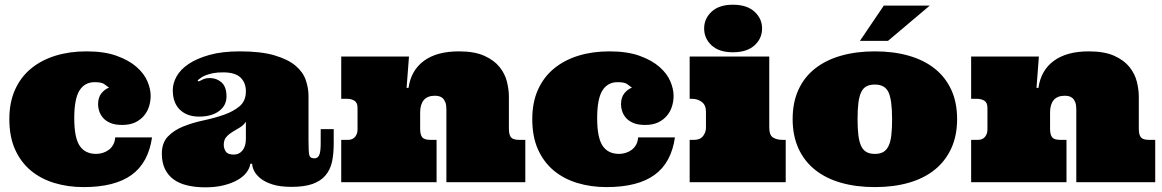

<svg xmlns="http://www.w3.org/2000/svg" viewBox="-20 -780 4976 822"><path d="M384.8 -428.2Q342.8 -428.2 320.3 -392.6Q297.9 -356.9 297.9 -273.9Q297.9 -190.9 321 -156Q344.2 -121.1 392.1 -121.1Q405.8 -121.1 419.9 -125.5Q434.1 -129.9 445.6 -138.4Q457 -147 464.6 -160.4Q472.2 -173.8 473.1 -191.9H630.9Q615.2 -83 543.2 -31Q471.2 21 337.9 21Q271 21 212.9 3.4Q154.8 -14.2 111.8 -50Q68.8 -85.9 44.4 -140.4Q20 -194.8 20 -270Q20 -341.8 44.4 -396Q68.8 -450.2 113 -486.6Q157.2 -522.9 217.5 -541.5Q277.8 -560.1 350.1 -560.1Q426.8 -560.1 479.5 -541Q532.2 -522 564.7 -493.4Q597.2 -464.8 611.1 -431.9Q625 -398.9 625 -370.1Q625 -347.2 618.4 -325.2Q611.8 -303.2 596.9 -285.2Q582 -267.1 559.1 -256.1Q536.1 -245.1 502.9 -245.1Q471.2 -245.1 451.2 -254.2Q431.2 -263.2 420.2 -276.6Q409.2 -290 404.5 -304.9Q399.9 -319.8 399.9 -333Q399.9 -362.8 414.1 -380.4Q428.2 -397.9 446.8 -404.8Q436 -413.1 425 -420.7Q414.1 -428.2 384.8 -428.2Z M934.6 -470.2Q909.7 -470.2 891.8 -466.6Q874 -462.9 861.3 -458Q848.6 -453.1 840.3 -447Q832 -440.9 825.7 -436L830.6 -431.2Q839.8 -436 850.8 -440.9Q861.8 -445.8 878.9 -445.8Q907.7 -445.8 928.7 -427Q949.7 -408.2 949.7 -367.2Q949.7 -328.1 917.7 -304.4Q885.7 -280.8 832 -280.8Q780.8 -280.8 750.2 -310.3Q719.7 -339.8 719.7 -394Q719.7 -423.8 736.3 -453.4Q752.9 -482.9 787.8 -506.3Q822.8 -529.8 876.7 -544.9Q930.7 -560.1 1006.8 -560.1Q1097.7 -560.1 1155.3 -543Q1212.9 -525.9 1244.9 -499Q1276.9 -472.2 1288.8 -438Q1300.8 -403.8 1300.8 -369.1V-178.2Q1300.8 -133.8 1303.7 -117.9Q1306.6 -102.1 1325.7 -102.1Q1340.8 -102.1 1346.9 -116.5Q1353 -130.9 1353 -166V-227.1H1408.7V-165Q1408.7 -121.1 1401.4 -87.2Q1394 -53.2 1373.5 -29.1Q1353 -4.9 1317.9 7.6Q1282.7 20 1228 20Q1178.7 20 1146.2 9.5Q1113.8 -1 1094.7 -16.6Q1075.7 -32.2 1067.6 -49.1Q1059.6 -65.9 1059.6 -79.1H1051.8Q1048.8 -59.1 1034.9 -41Q1021 -22.9 996.3 -9Q971.7 4.9 937.3 13.4Q902.8 22 858.9 22Q816.9 22 782.5 13.9Q748 5.9 723.9 -11.5Q699.7 -28.8 686.3 -56.4Q672.9 -84 672.9 -122.1Q672.9 -168.9 699.2 -196Q725.6 -223.1 765.6 -239Q805.7 -254.9 852.8 -264.9Q899.9 -274.9 939.9 -289.1Q980 -303.2 1006.3 -325.7Q1032.7 -348.1 1032.7 -389.2Q1032.7 -425.8 1009.8 -448Q986.8 -470.2 934.6 -470.2ZM1032.7 -258.8Q1022 -243.2 1005.9 -233.6Q989.7 -224.1 974.9 -215.1Q960 -206.1 949 -193.6Q938 -181.2 938 -160.2Q938 -144 946.8 -131.1Q955.6 -118.2 981 -118.2Q1003.9 -118.2 1018.3 -136Q1032.7 -153.8 1032.7 -186Z M1891.1 -312Q1891.1 -331.1 1886.5 -342.5Q1881.8 -354 1874.8 -360.1Q1867.7 -366.2 1858.9 -368.2Q1850.1 -370.1 1841.8 -370.1Q1810.1 -370.1 1794.4 -351.6Q1778.8 -333 1778.8 -298.8V-229Q1778.8 -203.1 1787.8 -192.1Q1796.9 -181.2 1822.8 -181.2H1849.1V0H1440.9V-181.2H1469.7Q1489.7 -181.2 1500.2 -194.1Q1510.7 -207 1510.7 -225.1V-317.9Q1510.7 -340.8 1497.3 -348.9Q1483.9 -356.9 1466.8 -356.9H1440.9V-538.1H1731L1720.7 -403.8H1729Q1739.7 -479 1794.9 -519.5Q1850.1 -560.1 1944.8 -560.1Q2011.7 -560.1 2053.7 -541Q2095.7 -522 2118.9 -492.9Q2142.1 -463.9 2150.4 -429.9Q2158.7 -396 2158.7 -366.2V-229Q2158.7 -203.1 2167.7 -192.1Q2176.8 -181.2 2202.6 -181.2H2229V0H1891.1Z M2623.5 -428.2Q2581.5 -428.2 2559.1 -392.6Q2536.6 -356.9 2536.6 -273.9Q2536.6 -190.9 2559.8 -156Q2583 -121.1 2630.9 -121.1Q2644.5 -121.1 2658.7 -125.5Q2672.9 -129.9 2684.3 -138.4Q2695.8 -147 2703.4 -160.4Q2710.9 -173.8 2711.9 -191.9H2869.6Q2854 -83 2782 -31Q2710 21 2576.7 21Q2509.8 21 2451.7 3.4Q2393.6 -14.2 2350.6 -50Q2307.6 -85.9 2283.2 -140.4Q2258.8 -194.8 2258.8 -270Q2258.8 -341.8 2283.2 -396Q2307.6 -450.2 2351.8 -486.6Q2396 -522.9 2456.3 -541.5Q2516.6 -560.1 2588.9 -560.1Q2665.5 -560.1 2718.3 -541Q2771 -522 2803.5 -493.4Q2835.9 -464.8 2849.9 -431.9Q2863.8 -398.9 2863.8 -370.1Q2863.8 -347.2 2857.2 -325.2Q2850.6 -303.2 2835.7 -285.2Q2820.8 -267.1 2797.9 -256.1Q2774.9 -245.1 2741.7 -245.1Q2710 -245.1 2689.9 -254.2Q2669.9 -263.2 2658.9 -276.6Q2647.9 -290 2643.3 -304.9Q2638.7 -319.8 2638.7 -333Q2638.7 -362.8 2652.8 -380.4Q2667 -397.9 2685.5 -404.8Q2674.8 -413.1 2663.8 -420.7Q2652.8 -428.2 2623.5 -428.2Z M3273.4 -538.1V-233.9Q3273.4 -201.2 3289.6 -191.2Q3305.7 -181.2 3330.6 -181.2H3343.8V0H2932.6V-181.2H2951.7Q2977.5 -181.2 2990 -197.5Q3002.4 -213.9 3002.4 -232.9V-301.8Q3002.4 -330.1 2984.6 -343.5Q2966.8 -356.9 2943.4 -356.9H2932.6V-538.1ZM2994.6 -658.2Q2994.6 -700.2 3026.6 -730Q3058.6 -759.8 3117.7 -759.8Q3177.7 -759.8 3210.2 -730Q3242.7 -700.2 3242.7 -658.2Q3242.7 -615.2 3210.2 -585.7Q3177.7 -556.2 3117.7 -556.2Q3058.6 -556.2 3026.6 -585.7Q2994.6 -615.2 2994.6 -658.2Z M3373.5 -270Q3373.5 -341.8 3398.4 -396Q3423.3 -450.2 3469.5 -486.6Q3515.6 -522.9 3580.6 -541.5Q3645.5 -560.1 3725.6 -560.1Q3805.7 -560.1 3870.6 -541.5Q3935.5 -522.9 3981.4 -486.6Q4027.3 -450.2 4052.5 -396Q4077.6 -341.8 4077.6 -270Q4077.6 -199.2 4052.5 -144.5Q4027.3 -89.8 3981.4 -53Q3935.5 -16.1 3870.6 2.4Q3805.7 21 3725.6 21Q3645.5 21 3580.6 2.4Q3515.6 -16.1 3469.5 -53Q3423.3 -89.8 3398.4 -144.5Q3373.5 -199.2 3373.5 -270ZM3651.4 -270Q3651.4 -229 3655 -200.4Q3658.7 -171.9 3667 -154.5Q3675.3 -137.2 3689.5 -129.2Q3703.6 -121.1 3725.6 -121.1Q3747.6 -121.1 3761.5 -129.2Q3775.4 -137.2 3783.9 -154.5Q3792.5 -171.9 3795.9 -200.4Q3799.3 -229 3799.3 -270Q3799.3 -352.1 3783.9 -385Q3768.6 -418 3725.6 -418Q3703.6 -418 3689.5 -410.4Q3675.3 -402.8 3667 -385.5Q3658.7 -368.2 3655 -339.6Q3651.4 -311 3651.4 -270ZM3960.4 -755.9 3781.7 -605H3661.6L3763.7 -755.9Z M4587.9 -312Q4587.9 -331.1 4583.3 -342.5Q4578.6 -354 4571.5 -360.1Q4564.5 -366.2 4555.7 -368.2Q4546.9 -370.1 4538.6 -370.1Q4506.8 -370.1 4491.2 -351.6Q4475.6 -333 4475.6 -298.8V-229Q4475.6 -203.1 4484.6 -192.1Q4493.7 -181.2 4519.5 -181.2H4545.9V0H4137.7V-181.2H4166.5Q4186.5 -181.2 4197 -194.1Q4207.5 -207 4207.5 -225.1V-317.9Q4207.5 -340.8 4194.1 -348.9Q4180.7 -356.9 4163.6 -356.9H4137.7V-538.1H4427.7L4417.5 -403.8H4425.8Q4436.5 -479 4491.7 -519.5Q4546.9 -560.1 4641.6 -560.1Q4708.5 -560.1 4750.5 -541Q4792.5 -522 4815.7 -492.9Q4838.9 -463.9 4847.2 -429.9Q4855.5 -396 4855.5 -366.2V-229Q4855.5 -203.1 4864.5 -192.1Q4873.5 -181.2 4899.4 -181.2H4925.8V0H4587.9Z"/></svg>

Font: Ultra
Style: Regular
Weight: 400
Designer: Astigmatic (AOETI)
Foundry: Astigmatic (AOETI)
Version: Version 1.001